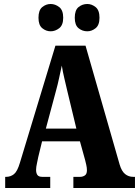

<svg xmlns="http://www.w3.org/2000/svg" viewBox="-20 -943 697 963"><path d="M6 0V-56H11Q33 -56 50 -69.5Q67 -83 80 -127L258 -714H409L580 -118Q590 -84 607.5 -70Q625 -56 648 -56H657V0H348V-56H382Q395 -56 405.5 -63Q416 -70 416 -89Q416 -102 412.5 -117Q409 -132 407 -140L381 -234H191L172 -156Q170 -144 165.5 -124.5Q161 -105 161 -91Q161 -75 167.5 -65.5Q174 -56 192 -56H232V0ZM210 -298H363L317 -489Q310 -520 302.5 -551Q295 -582 290 -614Q283 -583 276.5 -552Q270 -521 262 -492ZM418 -786Q393 -786 374 -801.5Q355 -817 355 -854Q355 -892 374 -907.5Q393 -923 418 -923Q440 -923 459.5 -907.5Q479 -892 479 -854Q479 -817 459.5 -801.5Q440 -786 418 -786ZM234 -786Q211 -786 192 -801.5Q173 -817 173 -854Q173 -892 192 -907.5Q211 -923 234 -923Q257 -923 277 -907.5Q297 -892 297 -854Q297 -817 277 -801.5Q257 -786 234 -786Z"/></svg>

Font: Noto Serif ExtraCondensed Black
Style: Regular
Weight: 900
Width: 2
Designer: Monotype Design Team
Foundry: Monotype Imaging Inc.
Version: Version 2.015; ttfautohint (v1.8.4.7-5d5b)